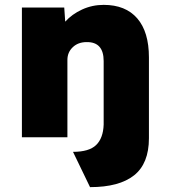

<svg xmlns="http://www.w3.org/2000/svg" viewBox="-20 -564 693 789"><path d="M350 205 280 60Q346 60 375 32Q404 4 406 -52V-313Q406 -392 336 -391Q301 -391 279 -370Q257 -349 257 -318V0H70V-533H244L248 -475Q276 -506 317.5 -525Q359 -544 406 -544Q496 -544 544 -488.5Q592 -433 592 -328V4Q592 108 531 156.5Q470 205 350 205Z"/></svg>

Font: Lexend Deca ExtraBold
Style: Regular
Weight: 800
Designer: Bonnie Shaver-Troup, Thomas Jockin
Foundry: Lexend
Version: Version 1.008; ttfautohint (v1.8.4.7-5d5b)